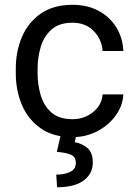

<svg xmlns="http://www.w3.org/2000/svg" viewBox="-20 -558 563 795"><path d="M280.3 -64.5Q328.6 -64.5 365 -93.5Q401.4 -122.6 404.8 -167H490.7Q488.3 -120.1 459.2 -79.8Q430.2 -39.6 383.3 -14.9Q336.4 9.8 280.3 9.8Q200.7 9.8 148.7 -26.6Q96.7 -63 71 -123Q45.4 -183.1 45.4 -253.9V-274.4Q45.4 -345.2 71 -405.3Q96.7 -465.3 148.9 -501.7Q201.2 -538.1 280.3 -538.1Q342.3 -538.1 388.7 -512.9Q435.1 -487.8 461.7 -444.6Q488.3 -401.4 490.7 -346.7H404.8Q401.4 -395.5 367.9 -429.7Q334.5 -463.9 280.3 -463.9Q224.6 -463.9 193.1 -435.5Q161.6 -407.2 148.7 -363.8Q135.7 -320.3 135.7 -274.4V-253.9Q135.7 -207.5 148.4 -164.1Q161.1 -120.6 192.6 -92.5Q224.1 -64.5 280.3 -64.5ZM230.5 4.9H295.4L289.6 30.8Q317.9 35.6 341.1 54.2Q364.3 72.8 364.3 115.2Q364.3 161.1 326.7 189.2Q289.1 217.3 216.3 217.3L212.9 165Q246.6 165 270.3 153.8Q293.9 142.6 293.9 116.7Q293.9 92.3 275.1 83.3Q256.3 74.2 215.3 70.8Z"/></svg>

Font: Vazirmatn RD UI FD
Style: Regular
Weight: 400
Designer: Saber Rastikerdar
Foundry: Saber Rastikerdar
Version: Version 33.003